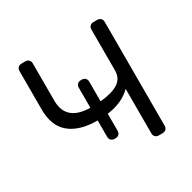

<svg xmlns="http://www.w3.org/2000/svg" viewBox="-123 -642 762 763"><g transform="rotate(-30 258.5 -260.0)"><path d="M414 -520Q424 -520 430 -514Q436 -508 436 -498V-22Q436 -12 430 -6Q424 0 414 0H397Q387 0 381 -6Q375 -12 375 -22V-226Q334 -185 264 -176V-98Q264 -88 258 -82Q252 -76 242 -76H238Q228 -76 222 -82Q216 -88 216 -98V-173H215Q134 -173 89.5 -209.5Q45 -246 45 -322V-498Q45 -508 51 -514Q57 -520 67 -520H84Q94 -520 100 -514Q106 -508 106 -498V-327Q106 -233 216 -231V-323Q216 -333 222 -339Q228 -345 238 -345H242Q252 -345 258 -339Q264 -333 264 -323V-233Q318 -238 346.5 -256Q375 -274 375 -311V-498Q375 -508 381 -514Q387 -520 397 -520Z"/></g></svg>

Font: Rubik AZ
Style: Regular
Weight: 300
Designer: Hubert and Fischer
Foundry: Hubert & Fischer
Version: Version 2.000